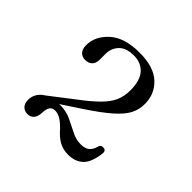

<svg xmlns="http://www.w3.org/2000/svg" viewBox="-103 -812 555 555"><g transform="rotate(45 175.0 -534.5)"><path d="M79 -418 64.5 -427.5 141 -486.5Q176 -512.5 196.2 -532.8Q216.5 -553 225 -572.2Q233.5 -591.5 233.5 -615.5Q233.5 -656 216.2 -675.2Q199 -694.5 169.5 -694.5Q138 -694.5 123 -678.5Q108 -662.5 108 -639.5V-615.5Q108 -601 100 -593.2Q92 -585.5 78.5 -585.5Q66 -585.5 58.2 -593.8Q50.5 -602 50.5 -618Q50.5 -654.5 82 -683.2Q113.5 -712 175.5 -712Q233.5 -712 262.2 -685.2Q291 -658.5 291 -617.5Q291 -594.5 280.8 -575Q270.5 -555.5 245.5 -533.5Q220.5 -511.5 176 -482ZM43.5 -387Q43.5 -411 62.8 -426.8Q82 -442.5 121 -442.5Q144.5 -442.5 164.8 -433Q185 -423.5 203.8 -413.8Q222.5 -404 241.5 -404Q258.5 -404 268 -411Q277.5 -418 282 -434Q283 -439.5 286.8 -442Q290.5 -444.5 295 -444Q307.5 -443.5 305.5 -429Q300.5 -389 283 -373Q265.5 -357 237.5 -357Q216 -357 199.5 -366.5Q183 -376 167 -395Q153 -409 142.2 -415Q131.5 -421 121 -421Q109.5 -421 104.2 -412.8Q99 -404.5 98.5 -387Q97.5 -372.5 90.5 -364.8Q83.5 -357 71 -357Q59 -357 51.2 -365Q43.5 -373 43.5 -387Z"/></g></svg>

Font: Fraunces Light
Style: Regular
Weight: 300
Version: Version 1.000;[b76b70a41]